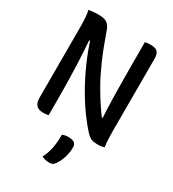

<svg xmlns="http://www.w3.org/2000/svg" viewBox="-227 -834 1104 1222"><g transform="rotate(30 325.0 -222.5)"><path d="M176 4Q170 6 159 7Q148 8 136 8Q115 8 100 0.5Q85 -7 77.5 -23.5Q70 -40 70 -66Q70 -131 70 -197.5Q70 -264 70 -330Q70 -396 70 -462.5Q70 -529 70 -594Q70 -619 68 -648Q66 -677 60 -703Q72 -705 83.5 -706.5Q95 -708 107 -708.5Q119 -709 132 -709Q162 -709 180 -702.5Q198 -696 210 -680Q222 -664 231 -634Q247 -590 263 -547.5Q279 -505 297 -464Q315 -423 335 -382Q355 -341 379 -300.5Q403 -260 430.5 -218Q458 -176 491 -133L451 -153H507L484 -130Q481 -169 479.5 -206.5Q478 -244 477 -282Q476 -320 475.5 -359Q475 -398 474.5 -440Q474 -482 474 -527Q474 -573 474 -616.5Q474 -660 474 -704Q481 -707 490 -708Q499 -709 514 -709Q551 -709 565.5 -694Q580 -679 580 -643Q580 -577 580 -510.5Q580 -444 580 -377Q580 -310 580 -243Q580 -176 580 -108Q580 -80 581.5 -52Q583 -24 587 3Q581 5 573.5 6.5Q566 8 558 9Q550 10 540 10Q511 10 494 3.5Q477 -3 459 -21Q424 -58 383 -113.5Q342 -169 300.5 -240.5Q259 -312 222 -395.5Q185 -479 157 -571L191 -538H141L159 -568Q163 -517 166 -465.5Q169 -414 171 -363.5Q173 -313 174 -264Q175 -215 175.5 -167.5Q176 -120 176 -74Q176 -53 176 -34Q176 -15 176 4ZM311 69Q319 66 325.5 64.5Q332 63 339 62Q346 61 353 61Q383 61 398 71Q413 81 413 104Q413 129 407.5 155Q402 181 392.5 203Q383 225 371 242Q362 255 353 259.5Q344 264 332 264Q316 264 301 261Q286 258 274 251Q288 224 296 197Q304 170 307.5 139Q311 108 311 69Z"/></g></svg>

Font: Recursive Casual Medium
Style: Regular
Weight: 500
Version: Version 1.047